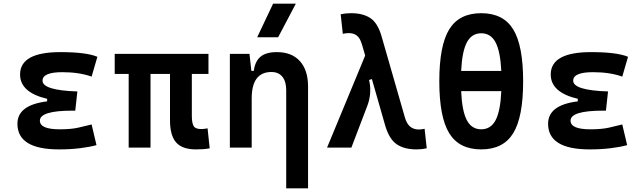

<svg xmlns="http://www.w3.org/2000/svg" viewBox="-20 -815 3556 1060"><path d="M305.7 9.8Q76.2 9.8 76.2 -131.8Q76.2 -235.4 240.2 -255.4V-269.5Q90.8 -304.7 90.8 -403.8Q90.8 -527.3 313.5 -527.3Q455.6 -527.3 517.6 -501.5L485.8 -392.1Q417 -416.5 324.2 -416.5Q214.8 -416.5 214.8 -369.6Q214.8 -316.4 407.2 -310.1L395.5 -204.1H379.9Q200.2 -204.1 200.2 -148.9Q200.2 -101.1 309.6 -101.1Q372.1 -101.1 412.8 -110.4Q453.6 -119.6 485.8 -127.9L512.7 -13.7Q472.7 -2.9 420.4 3.4Q368.2 9.8 305.7 9.8Z M1061.5 9.8Q986.3 9.8 952.4 -28.6Q918.5 -66.9 918.5 -151.4V-406.7H811V0H690.4V-406.7H613.3V-517.6H1130.9V-406.7H1039.1V-175.8Q1039.1 -137.2 1048.6 -119.9Q1058.1 -102.5 1090.8 -102.5Q1098.6 -102.5 1106.9 -103.5Q1115.2 -104.5 1126 -106.4L1137.7 3.9Q1118.2 7.3 1102.3 8.5Q1086.4 9.8 1061.5 9.8Z M1560.1 224.6V-317.4Q1560.1 -365.2 1538.8 -391.4Q1517.6 -417.5 1478.5 -417.5Q1369.6 -417.5 1369.6 -271.5V0H1249V-517.6H1357.4L1367.7 -423.8H1381.3Q1387.7 -476.1 1418 -501.7Q1448.2 -527.3 1508.8 -527.3Q1590.8 -527.3 1635.7 -477.5Q1680.7 -427.7 1680.7 -336.9V224.6ZM1399.9 -609.4 1487.8 -794.9H1613.3L1515.6 -609.4Z M2279.3 9.8Q2211.9 9.8 2170.2 -18.6Q2128.4 -46.9 2106.4 -122.6L2033.2 -378.4L2017.6 -373.5Q2026.4 -335.4 2023.4 -299.6Q2020.5 -263.7 2008.3 -231.9L1919.9 0H1785.6L1996.1 -508.3L1978.5 -568.8Q1967.8 -605.5 1949.7 -618.9Q1931.6 -632.3 1905.8 -632.3Q1891.6 -632.3 1872.6 -628.4L1860.8 -736.3Q1888.2 -742.2 1918 -742.2Q1983.9 -742.2 2024.7 -715.1Q2065.4 -688 2086.4 -615.2L2214.8 -168.5Q2225.1 -131.8 2244.4 -116Q2263.7 -100.1 2291.5 -100.1Q2306.2 -100.1 2324.2 -104L2335.9 3.9Q2309.1 9.8 2279.3 9.8Z M2636.7 9.8Q2515.1 9.8 2460.2 -79.3Q2405.3 -168.5 2405.3 -366.2Q2405.3 -564 2460.2 -653.1Q2515.1 -742.2 2636.7 -742.2Q2758.3 -742.2 2813.2 -653.1Q2868.2 -564 2868.2 -366.2Q2868.2 -168.5 2813.2 -79.3Q2758.3 9.8 2636.7 9.8ZM2636.7 -101.1Q2689.5 -101.1 2716.1 -151.4Q2742.7 -201.7 2747.6 -312H2525.9Q2530.8 -201.7 2557.4 -151.4Q2584 -101.1 2636.7 -101.1ZM2525.9 -423.3H2747.6Q2742.2 -532.2 2715.6 -581.8Q2689 -631.3 2636.7 -631.3Q2584.5 -631.3 2557.9 -581.8Q2531.2 -532.2 2525.9 -423.3Z M3235.4 9.8Q3005.9 9.8 3005.9 -131.8Q3005.9 -235.4 3169.9 -255.4V-269.5Q3020.5 -304.7 3020.5 -403.8Q3020.5 -527.3 3243.2 -527.3Q3385.3 -527.3 3447.3 -501.5L3415.5 -392.1Q3346.7 -416.5 3253.9 -416.5Q3144.5 -416.5 3144.5 -369.6Q3144.5 -316.4 3336.9 -310.1L3325.2 -204.1H3309.6Q3129.9 -204.1 3129.9 -148.9Q3129.9 -101.1 3239.3 -101.1Q3301.8 -101.1 3342.5 -110.4Q3383.3 -119.6 3415.5 -127.9L3442.4 -13.7Q3402.3 -2.9 3350.1 3.4Q3297.9 9.8 3235.4 9.8Z"/></svg>

Font: Cascadia Code SemiBold
Style: Regular
Weight: 600
Monospace: yes
Designer: Aaron Bell
Foundry: Saja Typeworks
Version: Version 2404.023; ttfautohint (v1.8.4)